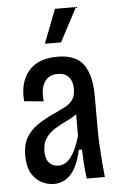

<svg xmlns="http://www.w3.org/2000/svg" viewBox="-54 -788 527 838"><g transform="rotate(-5 209.5 -369.5)"><path d="M148 11Q121 11 94.5 -2.5Q68 -16 51 -45.5Q34 -75 34 -124Q34 -170 51.5 -201Q69 -232 102 -254.5Q135 -277 180 -297Q204 -308 225 -319Q246 -330 258.5 -347.5Q271 -365 271 -395Q271 -428 254.5 -447Q238 -466 206 -466Q166 -466 147.5 -436Q129 -406 135 -352L50 -360Q43 -443 84.5 -492Q126 -541 211 -541Q292 -541 325.5 -494Q359 -447 359 -356V-202Q359 -176 361 -139.5Q363 -103 366 -65.5Q369 -28 372 0H293Q288 -32 286 -64.5Q284 -97 283 -128H269Q254 -57 223.5 -23Q193 11 148 11ZM175 -67Q207 -67 230.5 -98.5Q254 -130 271 -189V-283Q251 -269 225 -257Q199 -245 175 -230Q151 -215 135 -192.5Q119 -170 119 -134Q119 -101 134.5 -84Q150 -67 175 -67ZM233 -602H162L219 -750H311Z"/></g></svg>

Font: Bricolage Grotesque 12pt Condensed
Style: Regular
Weight: 400
Width: 3
Designer: Mathieu Triay
Foundry: Atelier Triay
Version: Version 1.001; ttfautohint (v1.8.4.7-5d5b);gftools[0.9.33.de